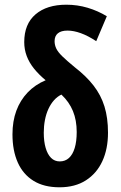

<svg xmlns="http://www.w3.org/2000/svg" viewBox="-20 -786 513 816"><path d="M262 -766Q309 -766 352.5 -753Q396 -740 434 -717L389 -611Q354 -634 323.5 -645Q293 -656 267 -656Q240 -656 226 -644.5Q212 -633 212 -611Q212 -595 219 -580Q226 -565 245 -546.5Q264 -528 298 -500Q346 -463 377.5 -422.5Q409 -382 424 -333.5Q439 -285 439 -222Q439 -153 415 -101Q391 -49 345 -19.5Q299 10 233 10Q167 10 122.5 -17.5Q78 -45 55.5 -95.5Q33 -146 33 -215Q33 -271 49.5 -315.5Q66 -360 97.5 -393Q129 -426 174 -445Q145 -469 124.5 -494.5Q104 -520 93.5 -548Q83 -576 83 -607Q83 -684 131 -725Q179 -766 262 -766ZM241 -384Q224 -376 210 -360.5Q196 -345 186 -323.5Q176 -302 171 -276Q166 -250 166 -222Q166 -185 174 -157.5Q182 -130 197 -115Q212 -100 234 -100Q257 -100 273 -114.5Q289 -129 297.5 -157Q306 -185 306 -225Q306 -275 290 -314Q274 -353 241 -384Z"/></svg>

Font: Noto Sans Display ExtraCondensed
Style: Bold
Weight: 700
Width: 2
Designer: Monotype Design Team
Foundry: Monotype Imaging Inc.
Version: Version 2.003